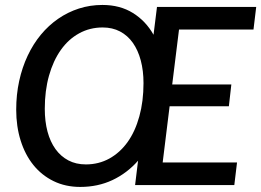

<svg xmlns="http://www.w3.org/2000/svg" viewBox="-20 -748 1056 776"><path d="M327 -83.5Q379 -83.5 422 -107.2Q465 -131 495.8 -174Q526.5 -217 543.2 -277.8Q560 -338.5 560 -412Q560 -462 549 -503.5Q538 -545 517 -574.8Q496 -604.5 465.2 -620.8Q434.5 -637 395 -637Q343 -637 299.8 -613.2Q256.5 -589.5 225.8 -546Q195 -502.5 178 -442Q161 -381.5 161 -308Q161 -257.5 172 -216.2Q183 -175 204.2 -145.5Q225.5 -116 256.2 -99.8Q287 -83.5 327 -83.5ZM703.5 -628.5 676 -406.5H915L905 -318.5H665.5L637.5 -91.5H938L927 0H526L538 -98.5Q493.5 -48 434.5 -20.2Q375.5 7.5 304.5 7.5Q244.5 7.5 196.5 -16Q148.5 -39.5 115 -81Q81.5 -122.5 63.5 -179.8Q45.5 -237 45.5 -304.5Q45.5 -365.5 57.5 -420.5Q69.5 -475.5 91.8 -522.8Q114 -570 145.2 -607.8Q176.5 -645.5 215.2 -672.2Q254 -699 299 -713.5Q344 -728 394 -728Q465 -728 517.2 -695.5Q569.5 -663 600.5 -607.5L614.5 -720H1015.5L1004.5 -628.5Z"/></svg>

Font: Lato 2
Style: Italic
Weight: 600
Italic angle: -7°
Designer: Lukasz Dziedzic with Adam Twardoch and Botio Nikoltchev
Foundry: tyPoland Lukasz Dziedzic
Version: Version 2.015; 2015-08-06; http://www.latofonts.com/